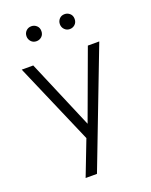

<svg xmlns="http://www.w3.org/2000/svg" viewBox="-165 -791 850 1082"><g transform="rotate(-20 260.0 -250.0)"><path d="M224 204H156L237 -6L26.5 -493H95.5L271 -79.5L423 -493H491.5ZM160.5 -615Q140.5 -615 128.2 -628.5Q116 -642 116 -660Q116 -679 128.8 -691.8Q141.5 -704.5 160.5 -704.5Q178 -704.5 191.5 -692.5Q205 -680.5 205 -660Q205 -639.5 191.8 -627.2Q178.5 -615 160.5 -615ZM360 -615Q341.5 -615 328.8 -628Q316 -641 316 -660Q316 -678 328 -691.2Q340 -704.5 360 -704.5Q377.5 -704.5 391 -692.5Q404.5 -680.5 404.5 -660Q404.5 -639.5 391.2 -627.2Q378 -615 360 -615Z"/></g></svg>

Font: Acari Sans Neue
Style: Regular
Weight: 400
Designer: Alfredo Marco Pradil (font), Cristiano Sobral (main changes)
Foundry: Hanken Design Co. (font), Cristiano Sobral (main changes)
Version: Version 2.459;March 19, 2022;FontCreator 14.0.0.2808 64-bit;